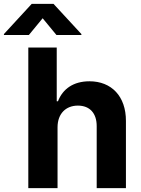

<svg xmlns="http://www.w3.org/2000/svg" viewBox="-86 -973 730 993"><path d="M60.4 -727.3V0H211.6V-315.3C212 -385.7 255 -426.8 316.8 -426.8C378.2 -426.8 414.4 -387.4 414.1 -320.3V0H565.3V-347.3C565.7 -475.1 490.4 -552.6 376.8 -552.6C294 -552.6 238.6 -513.5 213.8 -449.2H207.4V-727.3ZM-65.7 -796.9V-791.9H63.2L134.6 -878.6L206 -791.9H334.9V-796.9L190.7 -953.1H78.1Z"/></svg>

Font: Inter-Hewn
Style: Bold
Weight: 700
Designer: Rasmus Andersson
Foundry: rsms
Version: Version 3.012;git-f93a4a705